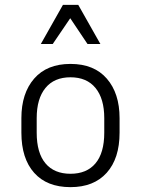

<svg xmlns="http://www.w3.org/2000/svg" viewBox="-20 -760 580 790"><path d="M472 -274V-214Q472 -108 419 -49Q366 10 270 10Q173 10 120.5 -49Q68 -108 68 -214V-274Q68 -376 120.5 -436.5Q173 -497 270 -497Q367 -497 419.5 -436.5Q472 -376 472 -274ZM409 -274Q409 -354 373 -398Q337 -442 270 -442Q203 -442 167 -398Q131 -354 131 -274V-214Q131 -131 167 -88Q203 -45 270 -45Q337 -45 373 -88Q409 -131 409 -214ZM340 -579 269 -685 197 -579H148L239 -740H302L393 -579Z"/></svg>

Font: Inria Sans Light
Style: Regular
Weight: 300
Designer: Black Foundry Team
Foundry: Black Foundry
Version: Version 1.2; ttfautohint (v1.8.3)